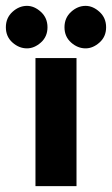

<svg xmlns="http://www.w3.org/2000/svg" viewBox="-49 -635 382 655"><path d="M72 -437H212V0H72ZM-29 -542Q-29 -574 -6.5 -594.5Q16 -615 43 -615Q68 -615 90.5 -594.5Q113 -574 113 -542Q113 -510 90.5 -490Q68 -470 43 -470Q16 -470 -6.5 -490Q-29 -510 -29 -542ZM171 -542Q171 -574 193.5 -594.5Q216 -615 243 -615Q268 -615 290.5 -594.5Q313 -574 313 -542Q313 -510 290.5 -490Q268 -470 243 -470Q216 -470 193.5 -490Q171 -510 171 -542Z"/></svg>

Font: Josefin Sans Thin
Style: Bold
Weight: 700
Version: Version 2.000